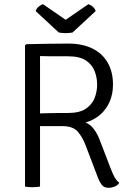

<svg xmlns="http://www.w3.org/2000/svg" viewBox="-20 -895 631 921"><path d="M522 -489Q522 -444 506 -407.2Q490 -370.5 460.5 -344.8Q431 -319 390 -307Q412.5 -299.5 429.5 -276.8Q446.5 -254 457 -227L510 -89Q523 -55.5 531.5 -41.5Q540 -27.5 552 -18Q544.5 -5.5 529.2 0.2Q514 6 502 6Q480.5 6 469.8 -6.5Q459 -19 450 -42L391 -197Q376 -237 353 -263.5Q330 -290 279 -290H142V-350Q165.5 -351 194.2 -351.8Q223 -352.5 252 -352.8Q281 -353 306 -353Q362 -353 392.2 -373.8Q422.5 -394.5 434.2 -425.8Q446 -457 446 -489Q446 -522 434.2 -553.2Q422.5 -584.5 392.2 -604.8Q362 -625 306 -625Q289 -625 264.8 -625Q240.5 -625 215.5 -625.2Q190.5 -625.5 172 -626V0Q164.5 1.5 155 2.2Q145.5 3 135 3Q125.5 3 116.2 2.2Q107 1.5 100 0V-677L106 -683Q158 -684 208.5 -685Q259 -686 306 -686Q375.5 -686 423.8 -662Q472 -638 497 -593.8Q522 -549.5 522 -489ZM404 -875Q414 -872 424.2 -863.5Q434.5 -855 439 -842L328 -739Q321.5 -738 312.8 -737Q304 -736 295 -736Q286 -736 277.5 -737Q269 -738 262 -739L151 -842Q155.5 -855 166 -863.5Q176.5 -872 186 -875L295 -800Z"/></svg>

Font: Signika Negative Light
Style: Regular
Weight: 300
Designer: Anna Giedry
Foundry: Anna Giedry
Version: Version 2.001